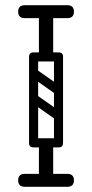

<svg xmlns="http://www.w3.org/2000/svg" viewBox="-20 -720 355 740"><path d="M157 -486Q130 -486 130 -512V-671Q130 -697 157 -697Q185 -697 185 -671V-512Q185 -486 157 -486ZM76 -650Q50 -650 50 -675Q50 -700 76 -700H239Q265 -700 265 -675Q265 -650 239 -650ZM76 0Q50 0 50 -25Q50 -50 76 -50H239Q265 -50 265 -25Q265 0 239 0ZM92 -501Q92 -518 109 -518H206Q223 -518 223 -501Q223 -483 207 -483H109Q102 -483 97 -487.5Q92 -492 92 -501ZM92 -170Q92 -187 109 -187H206Q223 -187 223 -170Q223 -152 207 -152H109Q102 -152 97 -156.5Q92 -161 92 -170ZM157 -3Q130 -3 130 -29V-158Q130 -184 157 -184Q185 -184 185 -158V-29Q185 -3 157 -3ZM98 -350Q108 -363 121 -354L215 -288Q229 -279 218 -263Q208 -250 195 -259L101 -325Q96 -329 94.5 -336Q93 -343 98 -350ZM98 -448Q108 -461 121 -452L215 -386Q229 -377 218 -361Q208 -348 195 -357L101 -423Q96 -427 94.5 -434Q93 -441 98 -448ZM205 -152Q188 -152 188 -169V-501Q188 -518 205 -518Q223 -518 223 -502V-170Q223 -152 205 -152ZM109 -152Q92 -152 92 -169V-501Q92 -518 109 -518Q127 -518 127 -502V-170Q127 -152 109 -152Z"/></svg>

Font: Agu Display
Style: Regular
Weight: 400
Designer: Oluwaseun Badejo
Version: Version 1.103